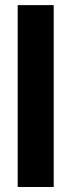

<svg xmlns="http://www.w3.org/2000/svg" viewBox="-20 -748 286 768"><path d="M194.8 -727.5V0H50.8V-727.5Z"/></svg>

Font: Inter Display
Style: Bold
Weight: 700
Designer: Rasmus Andersson
Foundry: rsms
Version: Version 4.001;git-9221beed3